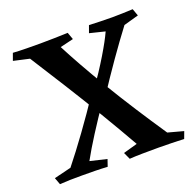

<svg xmlns="http://www.w3.org/2000/svg" viewBox="-118 -784 928 908"><g transform="rotate(-20 346.5 -330.0)"><path d="M313 -660 326 -624 259 -608Q282 -563 317 -500.5Q352 -438 396.5 -364Q441 -290 491.5 -211.5Q542 -133 594 -56L672 -35L659 0Q629 -1 596.5 -2Q564 -3 531 -3Q488 -3 449.5 -2.5Q411 -2 385 0L369 -35L440 -55Q389 -145 331.5 -241Q274 -337 215.5 -430Q157 -523 104 -606L24 -624L37 -660Q67 -658 104.5 -657.5Q142 -657 174 -657Q206 -657 246 -658Q286 -659 313 -660ZM359 -303Q309 -230 269.5 -168Q230 -106 202 -55L286 -35L274 0Q241 -2 210.5 -2.5Q180 -3 143 -3Q111 -3 86 -2.5Q61 -2 34 0L21 -35L107 -56Q155 -116 210.5 -192.5Q266 -269 322 -353ZM335 -360Q389 -437 427.5 -501Q466 -565 484 -605L407 -624L420 -660Q452 -659 477.5 -658Q503 -657 537 -657Q564 -657 588.5 -658Q613 -659 640 -660L653 -624L578 -603Q531 -541 479.5 -467.5Q428 -394 371 -307Z"/></g></svg>

Font: Ruwudu SemiBold
Style: Regular
Weight: 600
Designer: Becca Hirsbrunner Spalinger
Foundry: SIL International
Version: Version 3.000